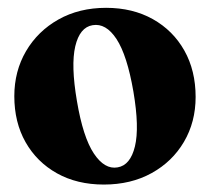

<svg xmlns="http://www.w3.org/2000/svg" viewBox="-20 -474 550 503"><path d="M258 -453.5Q327.5 -453.5 380.5 -423.8Q433.5 -394 463 -341.5Q492.5 -289 492.5 -220Q492.5 -154.5 462 -102.5Q431.5 -50.5 377.2 -20.5Q323 9.5 252 9.5Q182 9.5 129.2 -20Q76.5 -49.5 47 -101.5Q17.5 -153.5 17.5 -222Q17.5 -287.5 48.2 -340Q79 -392.5 133.2 -423Q187.5 -453.5 258 -453.5ZM288 -35.5Q321.5 -41 333.5 -90.5Q345.5 -140 329.5 -234Q313 -329.5 285.2 -371.8Q257.5 -414 222.5 -408Q189 -402.5 177.2 -352.8Q165.5 -303 181.5 -209.5Q197.5 -114.5 225.8 -72Q254 -29.5 288 -35.5Z"/></svg>

Font: Fraunces 144pt Soft
Style: Bold
Weight: 700
Version: Version 1.000;[0bf87f6ff]